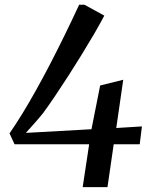

<svg xmlns="http://www.w3.org/2000/svg" viewBox="-20 -766 622 786"><path d="M318.5 0 345 -175.5H39.5L19 -220Q45 -257.5 72.2 -302Q99.5 -346.5 127.5 -396.8Q155.5 -447 184.8 -503.2Q214 -559.5 243.8 -620.2Q273.5 -681 304 -746.5H326L407 -702Q388.5 -667 364.8 -626.2Q341 -585.5 314.2 -542Q287.5 -498.5 260 -455.8Q232.5 -413 206 -373.8Q179.5 -334.5 156 -302.5Q139 -281.5 121.2 -261.5Q103.5 -241.5 86 -222L354.5 -237L390 -416L484.5 -439.5L456 -242L561 -248.5L552 -175.5H445.5L420 0Z"/></svg>

Font: Merriweather 60pt
Style: Italic
Weight: 400
Italic angle: -7.8°
Version: Version 2.101